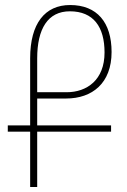

<svg xmlns="http://www.w3.org/2000/svg" viewBox="-20 -744 505 764"><path d="M100 0H128V-220H422V-245H128V-352H243C347 -352 424 -413 424 -537C424 -655 366 -724 259 -724C159 -724 100 -651 100 -512V-245H11V-220H100ZM245 -377H128V-512C128 -629 170 -699 258 -699C352 -699 396 -637 396 -535C396 -426 326 -377 245 -377Z"/></svg>

Font: Noto Serif Armenian SemiCondensed Thin
Style: Regular
Weight: 100
Width: 4
Designer: Monotype Design Team
Foundry: Monotype Imaging Inc.
Version: Version 2.008